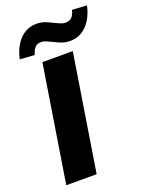

<svg xmlns="http://www.w3.org/2000/svg" viewBox="-169 -1010 836 1093"><g transform="rotate(-20 249.0 -463.5)"><path d="M37 0 149 -705H333L221 0ZM122 -758 33 -764Q44 -813 66 -848.5Q88 -884 120 -903Q152 -922 191 -922Q219 -922 242.5 -913Q266 -904 286 -893Q304 -885 319.5 -878Q335 -871 351 -871Q376 -871 389.5 -886Q403 -901 409 -927L498 -922Q482 -849 440.5 -806.5Q399 -764 340 -764Q312 -764 288.5 -773Q265 -782 244 -793Q227 -801 211.5 -808Q196 -815 180 -815Q156 -815 143 -800.5Q130 -786 122 -758Z"/></g></svg>

Font: Nunito Sans 7pt SemiCondensed Black
Style: Italic
Weight: 900
Width: 4
Italic angle: -9°
Designer: Vernon Adams
Foundry: Vernon Adams
Version: Version 3.101;gftools[0.9.27]